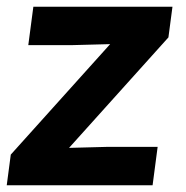

<svg xmlns="http://www.w3.org/2000/svg" viewBox="-42 -550 551 570"><path d="M411 0H-22L-10 -91L285 -419L171 -416H42L57 -530H470L458 -439L163 -111L277 -114H426Z"/></svg>

Font: Tanohe Sans SemiBold
Style: Italic
Weight: 600
Designer: Village Type and Design LLC & Cristiano Sobral
Foundry: Cooper Hewitt Smithsonian Design Museum
Version: Version 1.00;September 29, 2021;FontCreator 13.0.0.2655 64-b